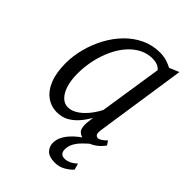

<svg xmlns="http://www.w3.org/2000/svg" viewBox="-222 -665 958 958"><g transform="rotate(45 257.0 -185.5)"><path d="M395 -85.5Q391 -57.5 397.5 -50.5Q404 -43.5 411.5 -43.5Q420 -43.5 431.2 -50.8Q442.5 -58 456 -71.5L470 -50Q466 -43.5 452.5 -29Q439 -14.5 417.5 -2.2Q396 10 368 10Q346 10 331.2 -4.2Q316.5 -18.5 318.5 -56.5L323.5 -98.5Q305.5 -66.5 283.8 -42.2Q262 -18 235.8 -4Q209.5 10 176.5 10Q135 10 102.5 -13.5Q70 -37 51.8 -82.5Q33.5 -128 33.5 -194.5Q33.5 -246.5 47.5 -299.5Q61.5 -352.5 87.2 -400.2Q113 -448 149.2 -485.2Q185.5 -522.5 231.2 -544Q277 -565.5 329.5 -565.5Q355.5 -565.5 377 -558.8Q398.5 -552 415 -543L466.5 -564.5ZM383 -495Q372 -507 357.5 -512.5Q343 -518 323.5 -518Q287.5 -518 255.2 -501.2Q223 -484.5 196.8 -454.5Q170.5 -424.5 151.8 -384.2Q133 -344 122.5 -296.8Q112 -249.5 112 -199Q112 -155 122.5 -120.2Q133 -85.5 152.2 -66Q171.5 -46.5 197 -46.5Q217.5 -46.5 237.5 -57Q257.5 -67.5 275.5 -84.8Q293.5 -102 307.8 -122.5Q322 -143 332 -162.5ZM344 195Q303.5 194 286.5 175.5Q269.5 157 269.5 130.5Q269.5 110.5 278.5 91.2Q287.5 72 303.2 53.8Q319 35.5 339.2 19.8Q359.5 4 381.5 -8L402.5 -24L413 -4Q394 12 376 29.8Q358 47.5 346.2 68Q334.5 88.5 334.5 112.5Q334.5 128.5 342.5 137.5Q350.5 146.5 368 146.5Q382 146.5 399 138.8Q416 131 431.5 116L441 149.5Q426 166.5 400.8 181Q375.5 195.5 344 195Z"/></g></svg>

Font: Merriweather 24pt SemiCondensed Light
Style: Italic
Weight: 300
Width: 4
Italic angle: -7.8°
Designer: Eben Sorkin
Foundry: Eben Sorkin
Version: Version 2.101